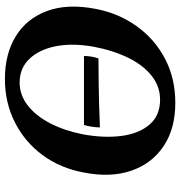

<svg xmlns="http://www.w3.org/2000/svg" viewBox="4 -729 734 782"><g transform="rotate(-90 371.0 -338.0)"><path d="M343 9Q238 9 167 -38.5Q96 -86 67 -169.5Q38 -253 59 -362Q77 -460 131 -532.5Q185 -605 265 -645Q345 -685 440 -685Q542 -685 614 -641Q686 -597 717 -514Q748 -431 726 -316Q708 -222 655.5 -148.5Q603 -75 523 -33Q443 9 343 9ZM356 -53Q410 -53 453.5 -87.5Q497 -122 527 -183.5Q557 -245 572 -325Q587 -411 573.5 -478.5Q560 -546 522 -585.5Q484 -625 426 -625Q375 -625 332.5 -592Q290 -559 260 -501Q230 -443 215 -368Q199 -281 208.5 -209.5Q218 -138 255 -95.5Q292 -53 356 -53ZM243 -298Q243 -310 245.5 -328.5Q248 -347 253 -363H534Q534 -333 524 -304Q491 -304 415 -303Q339 -302 243 -298Z"/></g></svg>

Font: Vollkorn
Style: Bold Italic
Weight: 700
Italic angle: -11°
Designer: Friedrich Althausen
Foundry: Friedrich Althausen
Version: Version 5.000; ttfautohint (v1.8.3)